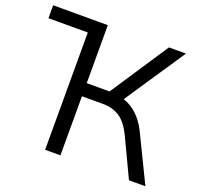

<svg xmlns="http://www.w3.org/2000/svg" viewBox="-123 -841 1017 977"><g transform="rotate(20 385.5 -352.5)"><path d="M4 -635V-705H300V-635ZM217 0V-705H300V-391H437L413 -375L631 -705H723L493 -361L463 -388Q503 -383 535.5 -365.5Q568 -348 594.5 -318Q621 -288 641 -245L760 0H671L573 -207Q544 -268 506 -294Q468 -320 414 -320H300V0Z"/></g></svg>

Font: NunitoSans1
Style: Book
Weight: 400
Designer: Vernon Adams
Foundry: Vernon Adams
Version: Version 3.101;gftools[0.9.27]